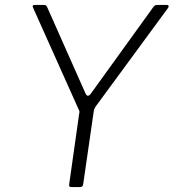

<svg xmlns="http://www.w3.org/2000/svg" viewBox="-20 -762 707 782"><path d="M660 -742Q665 -742 666.5 -738Q668 -734 664 -729L368 -326Q365 -321 363.5 -316.5Q362 -312 361 -303L319 -13Q318 -5 314.5 -2.5Q311 0 302 0H271Q264 0 262.5 -3.5Q261 -7 262 -13L302 -296Q304 -304 303.5 -308Q303 -312 300 -317L115 -730Q112 -736 113.5 -739Q115 -742 122 -742H157Q165 -742 168 -739Q171 -736 173 -731L328 -382Q337 -362 351 -382L605 -734Q609 -739 612.5 -740.5Q616 -742 623 -742H660Z"/></svg>

Font: Libre Franklin Thin ExtraLight
Style: Italic
Weight: 250
Italic angle: -8°
Version: Version 3.000